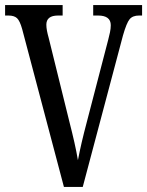

<svg xmlns="http://www.w3.org/2000/svg" viewBox="-20 -734 578 754"><path d="M67 -620Q58 -652 47 -662.5Q36 -673 13 -673H0V-714H226V-673H208Q162 -673 162 -637Q162 -626 164.5 -613Q167 -600 171 -586L252 -258Q264 -211 272 -175.5Q280 -140 286 -105Q293 -141 301 -175.5Q309 -210 322 -259L405 -578Q409 -593 412 -607.5Q415 -622 415 -635Q415 -673 365 -673H346V-714H538V-673H526Q501 -673 489 -658.5Q477 -644 463 -595L305 0H231Z"/></svg>

Font: Noto Serif ExtraCondensed
Style: Regular
Weight: 400
Width: 2
Designer: Monotype Design Team
Foundry: Monotype Imaging Inc.
Version: Version 2.015